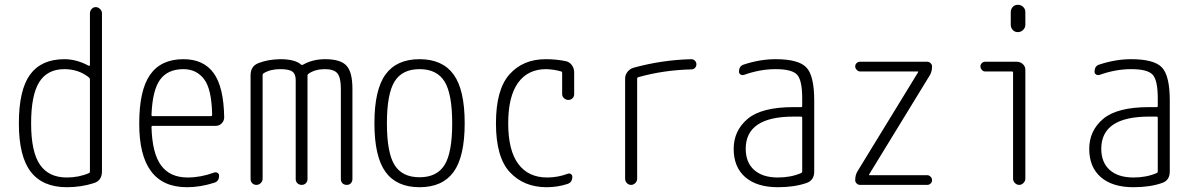

<svg xmlns="http://www.w3.org/2000/svg" viewBox="-20 -780 5040 810"><path d="M252 -488.3Q179.7 -488.3 145.5 -433.6Q111.3 -378.9 111.3 -259.8Q111.3 -139.6 148.4 -85.4Q185.5 -31.2 261.7 -31.2Q312.5 -31.2 355.5 -49.8Q359.4 -50.8 359.4 -56.6V-444.3Q359.4 -449.2 355.5 -453.1Q311.5 -488.3 252 -488.3ZM261.7 9.8Q160.2 9.8 109.9 -55.2Q59.6 -120.1 59.6 -259.8Q59.6 -400.4 106.9 -465.3Q154.3 -530.3 252 -530.3Q302.7 -530.3 353.5 -502.9Q355.5 -502 357.4 -502.9Q359.4 -503.9 359.4 -504.9V-723.6Q359.4 -734.4 366.7 -742.2Q374 -750 383.8 -750Q393.6 -750 401.9 -742.2Q410.2 -734.4 410.2 -723.6V-57.6Q410.2 -18.6 377 -7.8Q323.2 9.8 261.7 9.8Z M753.9 -488.3Q687.5 -488.3 655.3 -443.8Q623 -399.4 619.1 -294.9Q619.1 -290 624 -290H870.1Q875 -290 875 -295.9Q873 -404.3 840.8 -446.3Q808.6 -488.3 753.9 -488.3ZM768.6 9.8Q566.4 9.8 567.4 -259.8Q567.4 -399.4 613.3 -464.8Q659.2 -530.3 753.9 -530.3Q838.9 -530.3 881.3 -471.7Q923.8 -413.1 925.8 -285.2Q925.8 -270.5 915.5 -259.8Q905.3 -249 889.6 -249H624Q619.1 -249 619.1 -244.1Q622.1 -132.8 659.7 -82Q697.3 -31.2 771.5 -31.2Q826.2 -31.2 882.8 -51.8Q890.6 -54.7 897.5 -50.8Q904.3 -46.9 904.3 -39.1Q904.3 -14.6 882.8 -8.8Q825.2 9.8 768.6 9.8Z M1061.5 0Q1051.8 0 1044.4 -6.8Q1037.1 -13.7 1037.1 -25.4V-462.9Q1037.1 -501 1070.3 -513.7Q1109.4 -529.3 1162.1 -530.3Q1225.6 -530.3 1251 -506.8Q1252.9 -504.9 1257.8 -506.8Q1298.8 -530.3 1351.6 -530.3Q1417 -530.3 1441.9 -502.9Q1466.8 -475.6 1466.8 -405.3V-24.4Q1466.8 -14.6 1460.4 -7.3Q1454.1 0 1442.9 0Q1431.6 0 1424.8 -6.8Q1418 -13.7 1418 -24.4V-405.3Q1418 -453.1 1403.3 -470.7Q1388.7 -488.3 1350.6 -488.3Q1309.6 -488.3 1281.2 -468.8Q1277.3 -465.8 1277.3 -461.9V-24.4Q1277.3 -14.6 1270.5 -7.3Q1263.7 0 1252.9 0Q1242.2 0 1234.9 -6.8Q1227.5 -13.7 1227.5 -24.4V-442.4Q1227.5 -467.8 1213.4 -478Q1199.2 -488.3 1162.1 -488.3Q1120.1 -488.3 1091.8 -470.7Q1087.9 -467.8 1087.9 -463.9V-25.4Q1087.9 -15.6 1080.1 -7.8Q1072.3 0 1061.5 0Z M1855.5 -436Q1823.2 -488.3 1750 -488.3Q1676.8 -488.3 1644.5 -436Q1612.3 -383.8 1612.3 -259.8Q1612.3 -135.7 1644.5 -84Q1676.8 -32.2 1750 -32.2Q1823.2 -32.2 1855.5 -84Q1887.7 -135.7 1887.7 -259.8Q1887.7 -383.8 1855.5 -436ZM1893.6 -54.7Q1846.7 9.8 1750 9.8Q1653.3 9.8 1606.4 -54.7Q1559.6 -119.1 1559.6 -260.3Q1559.6 -401.4 1606.4 -465.8Q1653.3 -530.3 1750 -530.3Q1846.7 -530.3 1893.6 -465.8Q1940.4 -401.4 1940.4 -260.3Q1940.4 -119.1 1893.6 -54.7Z M2286.1 9.8Q2190.4 9.8 2131.3 -53.2Q2072.3 -116.2 2072.3 -259.8Q2072.3 -402.3 2129.4 -466.3Q2186.5 -530.3 2282.2 -530.3Q2328.1 -530.3 2369.1 -521.5Q2383.8 -517.6 2393.1 -504.4Q2402.3 -491.2 2402.3 -474.6V-382.8Q2402.3 -372.1 2395 -365.2Q2387.7 -358.4 2377.9 -358.4Q2367.2 -358.4 2359.4 -365.7Q2351.6 -373 2351.6 -382.8V-472.7Q2351.6 -477.5 2347.7 -478.5Q2317.4 -487.3 2284.2 -488.3Q2207 -488.3 2165.5 -430.7Q2124 -373 2124 -259.8Q2124 -145.5 2166.5 -88.4Q2209 -31.2 2288.1 -31.2Q2333 -31.2 2375 -46.9Q2381.8 -49.8 2388.2 -45.9Q2394.5 -42 2394.5 -34.2Q2394.5 -10.7 2374 -3.9Q2332 9.8 2286.1 9.8Z M2642.6 0Q2631.8 0 2624.5 -7.8Q2617.2 -15.6 2617.2 -26.4V-448.2Q2617.2 -463.9 2627 -476.6Q2636.7 -489.3 2652.3 -494.1Q2772.5 -527.3 2896.5 -530.3Q2905.3 -530.3 2911.6 -523.9Q2918 -517.6 2918 -508.8Q2918 -500 2912.1 -493.7Q2906.2 -487.3 2897.5 -487.3Q2778.3 -484.4 2671.9 -454.1Q2668 -453.1 2668 -448.2V-26.4Q2668 -15.6 2660.2 -7.8Q2652.3 0 2642.6 0Z M3328.1 -288.1Q3126 -288.1 3126 -152.3Q3126 -94.7 3161.6 -63Q3197.3 -31.2 3261.7 -31.2Q3316.4 -31.2 3359.4 -49.8Q3364.3 -51.8 3364.3 -56.6V-283.2Q3364.3 -288.1 3359.4 -288.1ZM3261.7 9.8Q3172.9 9.8 3124 -32.7Q3075.2 -75.2 3075.2 -151.9Q3075.2 -228.5 3133.8 -278.3Q3192.4 -328.1 3328.1 -328.1H3359.4Q3364.3 -328.1 3364.3 -332V-365.2Q3364.3 -441.4 3342.8 -464.8Q3321.3 -488.3 3252 -488.3Q3186.5 -488.3 3118.2 -463.9Q3110.4 -461.9 3104 -465.8Q3097.7 -469.7 3097.7 -477.5Q3097.7 -502 3118.2 -507.8Q3186.5 -530.3 3252 -530.3Q3348.6 -530.3 3381.8 -495.6Q3415 -460.9 3415 -355.5V-56.6Q3415 -18.6 3381.8 -7.8Q3331.1 9.8 3261.7 9.8Z M3597.7 -57.6 3853.5 -475.6V-477.5Q3853.5 -478.5 3852.5 -478.5H3608.4Q3600.6 -478.5 3594.2 -485.4Q3587.9 -492.2 3587.9 -500Q3587.9 -507.8 3593.8 -513.7Q3599.6 -519.5 3608.4 -519.5H3891.6Q3899.4 -519.5 3905.8 -513.7Q3912.1 -507.8 3912.1 -500Q3912.1 -477.5 3902.3 -461.9L3646.5 -43.9V-42Q3646.5 -41 3647.5 -41H3891.6Q3899.4 -41 3905.8 -34.7Q3912.1 -28.3 3912.1 -20Q3912.1 -11.7 3906.2 -5.9Q3900.4 0 3891.6 0H3608.4Q3600.6 0 3594.2 -5.9Q3587.9 -11.7 3587.9 -19.5Q3587.9 -42 3597.7 -57.6Z M4135.7 -478.5Q4127.9 -478.5 4122.1 -485.4Q4116.2 -492.2 4116.2 -500Q4116.2 -507.8 4122.1 -513.7Q4127.9 -519.5 4135.7 -519.5H4269.5Q4284.2 -519.5 4294.9 -509.8Q4305.7 -500 4305.7 -485.4V-26.4Q4305.7 -16.6 4297.9 -8.3Q4290 0 4279.8 0Q4269.5 0 4261.7 -7.8Q4253.9 -15.6 4253.9 -26.4V-473.6Q4253.9 -478.5 4249 -478.5ZM4244.1 -728.5Q4244.1 -741.2 4252.4 -750.5Q4260.7 -759.8 4273.9 -759.8Q4287.1 -759.8 4296.4 -751Q4305.7 -742.2 4305.7 -728.5V-675.8Q4305.7 -663.1 4296.4 -653.8Q4287.1 -644.5 4273.9 -644.5Q4260.7 -644.5 4252.4 -653.8Q4244.1 -663.1 4244.1 -675.8Z M4828.1 -288.1Q4626 -288.1 4626 -152.3Q4626 -94.7 4661.6 -63Q4697.3 -31.2 4761.7 -31.2Q4816.4 -31.2 4859.4 -49.8Q4864.3 -51.8 4864.3 -56.6V-283.2Q4864.3 -288.1 4859.4 -288.1ZM4761.7 9.8Q4672.9 9.8 4624 -32.7Q4575.2 -75.2 4575.2 -151.9Q4575.2 -228.5 4633.8 -278.3Q4692.4 -328.1 4828.1 -328.1H4859.4Q4864.3 -328.1 4864.3 -332V-365.2Q4864.3 -441.4 4842.8 -464.8Q4821.3 -488.3 4752 -488.3Q4686.5 -488.3 4618.2 -463.9Q4610.4 -461.9 4604 -465.8Q4597.7 -469.7 4597.7 -477.5Q4597.7 -502 4618.2 -507.8Q4686.5 -530.3 4752 -530.3Q4848.6 -530.3 4881.8 -495.6Q4915 -460.9 4915 -355.5V-56.6Q4915 -18.6 4881.8 -7.8Q4831.1 9.8 4761.7 9.8Z"/></svg>

Font: Rounded-L Mgen+ 1mn light
Style: Regular
Weight: 200
Designer: [Source Han Sans]
Ryoko NISHIZUKA  (kana & ideographs); Paul D. Hunt (Latin, Greek & Cyrillic); Wenlong ZHANG  (bopomofo
Version: Version 1.059.20150602